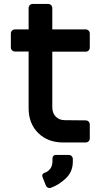

<svg xmlns="http://www.w3.org/2000/svg" viewBox="-20 -722 525 973"><path d="M125 -174V-461H56Q47 -461 41 -467Q35 -473 35 -482V-552Q35 -561 41 -567Q47 -573 56 -573H125V-681Q125 -690 131 -696Q137 -702 146 -702H224Q233 -702 239 -696Q245 -690 245 -681V-573H414Q423 -573 429 -567Q435 -561 435 -552V-481Q435 -472 429 -466Q423 -460 414 -460H245V-179Q245 -149 262.5 -131Q280 -113 309 -113L414 -112Q423 -112 429 -106Q435 -100 435 -91V-21Q435 -12 429 -6Q423 0 414 0H300Q222 0 173.5 -48Q125 -96 125 -174ZM212 217 195 174Q194 172 194 168Q194 159 205 154Q222 149 234 134Q246 119 246 93V80Q246 73 250.5 68Q255 63 262 63H327Q337 63 343 69Q349 75 349 84V98Q349 148 314 181.5Q279 215 237 230Q235 231 232 231Q225 231 219.5 227Q214 223 212 217Z"/></svg>

Font: Miriam Libre
Style: Bold
Weight: 700
Designer: Michal Sahar
Foundry: Hagilda
Version: Version 1.001